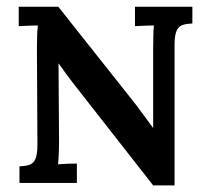

<svg xmlns="http://www.w3.org/2000/svg" viewBox="-20 -546 620 573"><path d="M437.1 7.3 196.9 -299.6Q187.4 -312.1 176.8 -326.4Q166.1 -340.7 155.5 -356.1H154.7L156.2 -123.2Q156.2 -103 155.3 -84.2Q154.4 -65.3 153.3 -55.7Q165 -56.8 183.4 -57.4Q201.7 -57.9 209.4 -57.9V0H38.1V-49.5Q55.4 -50.2 67.3 -53.9Q79.2 -57.6 85.4 -71Q91.7 -84.3 91.7 -114.8L90.2 -402.6Q90.2 -422.8 90.9 -441.7Q91.7 -460.6 93.1 -470.1Q80.7 -469.7 62.5 -469.2Q44.4 -468.6 35.9 -467.9V-525.9H154L383.9 -235.8Q402.3 -211.6 414.7 -194.5Q427.2 -177.5 436.4 -164.6H437.1V-402.6Q437.1 -422.8 437.7 -441.7Q438.2 -460.6 439.3 -470.1Q427.6 -469.7 409.2 -469.2Q390.9 -468.6 382.8 -467.9V-525.9H554.1V-476Q537.2 -475.2 525.3 -471.6Q513.4 -467.9 507.2 -454.5Q500.9 -441.1 500.9 -410.7V7.3Z"/></svg>

Font: Parastoo
Style: Regular
Weight: 400
Foundry: Saber Rastikerdar (saber.rastikerdar@gmail.com)
Version: Version 3.000